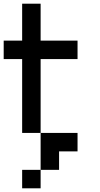

<svg xmlns="http://www.w3.org/2000/svg" viewBox="-20 -820 540 1040"><path d="M0 -500V-600H100V-800H200V-600H400V-500H200V-100H100V-500ZM100 200V100H200V200ZM200 -100H400V0H300V100H200Z"/></svg>

Font: Galmuri9 Regular
Style: Regular
Weight: 400
Designer: Lee Minseo (quiple)
Version: Version 2.399;hotconv 1.1.1;makeotfexe 2.6.0 DEVELOPMENT